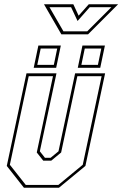

<svg xmlns="http://www.w3.org/2000/svg" viewBox="-20 -886 578 906"><path d="M93 0 12 -103 105 -540H246.5L168 -172L192 -141.5H219L256 -172L334.5 -540H476L383 -103L258 0ZM101.5 -13.5H255.5L370.5 -108.5L459.5 -526.5H345L268.5 -166.5L222 -128H184L153.5 -166.5L230 -526.5H115.5L26.5 -108.5ZM347 -566 369 -671H475L453 -566ZM139 -566 161 -671H267L245 -566ZM156 -580H234L250 -657H172ZM364 -580H442L458 -657H380ZM269.5 -724 187.5 -866H326L351 -812L399 -866H537.5L395.5 -724ZM279.5 -738H391.5L505.5 -852H403.5L346 -787L315.5 -852H213.5Z"/></svg>

Font: Tourney Condensed Thin
Style: Italic
Weight: 100
Width: 3
Italic angle: -12°
Designer: Tyler Finck
Foundry: Etcetera Type Co
Version: Version 1.010; ttfautohint (v1.8.3)